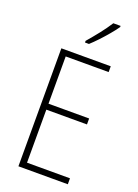

<svg xmlns="http://www.w3.org/2000/svg" viewBox="-175 -1020 785 1092"><g transform="rotate(20 217.5 -474.5)"><path d="M383 0H84V-714H383V-679H123V-393H369V-357H123V-36H383ZM357 -942Q341 -919 317.5 -891Q294 -863 269 -836.5Q244 -810 223 -791H199V-801Q231 -838 260.5 -875.5Q290 -913 313 -949H357Z"/></g></svg>

Font: Noto Sans Telugu Condensed ExtraLight
Style: Regular
Weight: 200
Width: 3
Designer: Jelle Bosma - Monotype Design Team
Foundry: Monotype Imaging Inc.
Version: Version 2.005; ttfautohint (v1.8.4.7-5d5b)